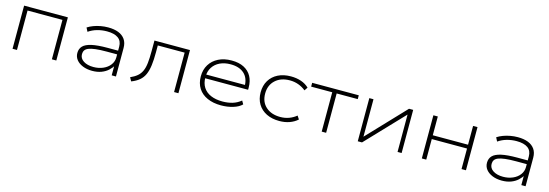

<svg xmlns="http://www.w3.org/2000/svg" viewBox="13 -1289 5990 2093"><g transform="rotate(15 3008.0 -243.0)"><path d="M114 0V-487H608V0H558V-445H164V0Z M1013 8Q954 8 907 -11Q860 -30 834 -63Q808 -96 808 -139Q808 -187 837.5 -217.5Q867 -248 933.5 -263Q1000 -278 1111 -278H1246V-236H1114Q1038 -236 988.5 -230Q939 -224 911 -212.5Q883 -201 871.5 -183Q860 -165 860 -140Q860 -92 903.5 -64Q947 -36 1016 -36Q1075 -36 1124.5 -57.5Q1174 -79 1202.5 -117Q1231 -155 1231 -202V-323Q1231 -387 1187.5 -418.5Q1144 -450 1061 -450Q1004 -450 951 -435Q898 -420 855 -390L833 -433Q862 -452 899.5 -466Q937 -480 978.5 -487.5Q1020 -495 1062 -495Q1130 -495 1178.5 -476Q1227 -457 1254 -418.5Q1281 -380 1281 -322V0H1233V-116L1242 -117Q1224 -84 1192.5 -55Q1161 -26 1116 -9Q1071 8 1013 8Z M1455 9 1432 -32Q1479 -53 1509 -78.5Q1539 -104 1556 -141.5Q1573 -179 1579 -234Q1585 -289 1585 -368V-487H1986V0H1937V-445H1634V-366Q1634 -282 1626 -220Q1618 -158 1598.5 -114.5Q1579 -71 1544 -41.5Q1509 -12 1455 9Z M2467 8Q2379 8 2312.5 -21.5Q2246 -51 2210 -107Q2174 -163 2174 -241Q2174 -317 2209 -374Q2244 -431 2307.5 -463Q2371 -495 2457 -495Q2539 -495 2595 -466Q2651 -437 2680.5 -384Q2710 -331 2710 -256V-233H2204V-275H2688L2664 -259Q2664 -352 2609 -402Q2554 -452 2456 -452Q2387 -452 2335.5 -427.5Q2284 -403 2254.5 -357.5Q2225 -312 2225 -250V-243Q2225 -177 2254.5 -131Q2284 -85 2339.5 -61Q2395 -37 2472 -37Q2533 -37 2584.5 -52.5Q2636 -68 2678 -103L2700 -65Q2665 -30 2602 -11Q2539 8 2467 8Z M3125 8Q3042 8 2980 -22.5Q2918 -53 2883.5 -109.5Q2849 -166 2849 -242Q2849 -319 2883.5 -376Q2918 -433 2980 -464Q3042 -495 3125 -495Q3188 -495 3240.5 -477Q3293 -459 3330 -423L3305 -386Q3267 -417 3221.5 -433.5Q3176 -450 3125 -450Q3023 -450 2961.5 -393Q2900 -336 2900 -242Q2900 -147 2961.5 -92Q3023 -37 3124 -37Q3177 -37 3222.5 -54Q3268 -71 3304 -101L3329 -63Q3291 -29 3239.5 -10.5Q3188 8 3125 8Z M3603 0V-444H3365V-487H3891V-444H3653V0Z M4010 0V-487H4057V-60H4053L4458 -487H4505V0H4459V-426H4463L4058 0Z M4733 0V-487H4783V-275H5181V-487H5231V0H5181V-232H4783V0Z M5636 8Q5577 8 5530 -11Q5483 -30 5457 -63Q5431 -96 5431 -139Q5431 -187 5460.5 -217.5Q5490 -248 5556.5 -263Q5623 -278 5734 -278H5869V-236H5737Q5661 -236 5611.5 -230Q5562 -224 5534 -212.5Q5506 -201 5494.5 -183Q5483 -165 5483 -140Q5483 -92 5526.5 -64Q5570 -36 5639 -36Q5698 -36 5747.5 -57.5Q5797 -79 5825.5 -117Q5854 -155 5854 -202V-323Q5854 -387 5810.5 -418.5Q5767 -450 5684 -450Q5627 -450 5574 -435Q5521 -420 5478 -390L5456 -433Q5485 -452 5522.5 -466Q5560 -480 5601.5 -487.5Q5643 -495 5685 -495Q5753 -495 5801.5 -476Q5850 -457 5877 -418.5Q5904 -380 5904 -322V0H5856V-116L5865 -117Q5847 -84 5815.5 -55Q5784 -26 5739 -9Q5694 8 5636 8Z"/></g></svg>

Font: Nunito Sans 10pt Expanded ExtraLight
Style: Regular
Weight: 250
Width: 7
Designer: Vernon Adams
Foundry: Vernon Adams
Version: Version 3.101;gftools[0.9.27]